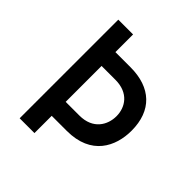

<svg xmlns="http://www.w3.org/2000/svg" viewBox="-195 -856 991 991"><g transform="rotate(45 301.0 -360.0)"><path d="M321 -591H211V-720H103V0H211V-126H321C499 -126 557 -248 557 -363C557 -510 470 -591 321 -591ZM311 -228H211V-490H312C408 -490 449 -426 449 -361C449 -298 411 -228 311 -228Z"/></g></svg>

Font: Reem Kufi
Style: Regular
Weight: 400
Designer: Khaled Hosny
Version: Version 0.007